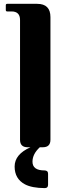

<svg xmlns="http://www.w3.org/2000/svg" viewBox="-20 -757 357 987"><path d="M136.7 0H122.1Q83 0 83 -38.6V-654.3Q83 -698.2 39.1 -698.2H17.1Q9.8 -698.2 9.8 -705.6V-730Q9.8 -737.3 17.1 -737.3H170.9Q239.3 -737.3 239.3 -668.9V-38.6Q239.3 0 200.2 0H184.6Q147 34.7 147 74.2Q147 119.1 208.5 119.1Q227.1 119.1 227.1 136.2V192.9Q227.1 210 210 210Q143.6 209.5 107.9 190.4Q55.2 162.1 55.2 99.1Q55.2 36.1 136.7 0Z"/></svg>

Font: Simply Serif
Style: Bold
Weight: 700
Designer: Wojciech Kalinowski "wmk69" (wmk69@o2.pl)
Foundry: Wojciech Kalinowski "wmk69" (wmk69@o2.pl)
Version: Version 1.0.0; 2022-02-18